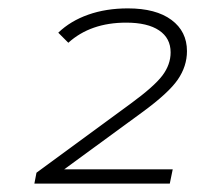

<svg xmlns="http://www.w3.org/2000/svg" viewBox="-20 -765 470 458"><path d="M133 -361H392L385 -327H62L67 -353L292 -518Q348 -559 367.5 -585Q387 -611 387 -640Q387 -674 359.5 -692.5Q332 -711 281 -711Q196 -711 143 -663L119 -687Q148 -715 190.5 -730Q233 -745 285 -745Q352 -745 389 -717.5Q426 -690 426 -643Q426 -607 404 -575Q382 -543 319 -497Z"/></svg>

Font: Montserrat Alternates Light
Style: Italic
Weight: 300
Italic angle: -11.3°
Designer: Julieta Ulanovsky
Foundry: Julieta Ulanovsky
Version: Version 7.200